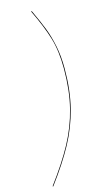

<svg xmlns="http://www.w3.org/2000/svg" viewBox="-143 -871 579 1044"><g transform="rotate(-15 147.0 -349.5)"><path d="M245 -478Q245 -355 220 -256.5Q195 -158 147 -69.5Q99 19 19 126L16 124Q96 17 144 -71.5Q192 -160 216.5 -258Q241 -356 241 -478Q241 -578 218.5 -652.5Q196 -727 149 -824L153 -825Q185 -757 203 -710.5Q221 -664 233 -606Q245 -548 245 -478Z"/></g></svg>

Font: Fira Sans Condensed Four
Style: Italic
Weight: 100
Width: 3
Italic angle: -8°
Designer: bBox Type GmbH & Carrois Corporate GbR & Edenspiekermann AG
Foundry: bBox Type GmbH & Carrois Corporate GbR & Edenspiekermann AG
Version: Version 4.301